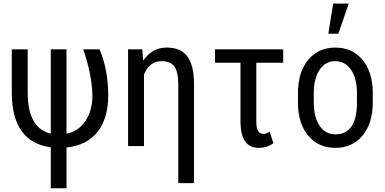

<svg xmlns="http://www.w3.org/2000/svg" viewBox="-20 -798 2103 1049"><path d="M343.3 -528.3H257.3V-67.9C173.3 -87.4 131.3 -162.3 131.3 -292.5V-528.3H44.4V-290.5C44.4 -201.7 62.3 -132.2 98.1 -82C134 -31.9 187 -2.3 257.3 6.8V230.5H343.3V7.8C416.8 0.3 473.2 -28 512.5 -77.1C551.7 -126.3 571.3 -192.9 571.3 -276.9C571.3 -369 555.7 -452.8 524.4 -528.3H435.1C466.6 -435.9 483.2 -352.1 484.9 -276.9C484.9 -221.2 472.2 -174.6 446.8 -137C421.4 -99.4 386.9 -76.2 343.3 -67.4Z M757.3 -528.3H679.7V0H766.6V-390.6C786.8 -439.5 818.7 -463.9 862.3 -463.9C895.8 -463.9 919.5 -453.9 933.3 -433.8C947.2 -413.8 954.1 -381.7 954.1 -337.4V202.6H1040V-344.2C1039.4 -409.3 1027.2 -457.9 1003.4 -490C979.7 -522.1 941.7 -538.1 889.6 -538.1C837.9 -538.1 795.4 -514.3 762.2 -466.8Z M1527.3 -455.1V-528.3H1154.8V-455.1H1293.9V-126.5C1295.9 -35.6 1329.1 9.8 1393.6 9.8C1424.8 9.8 1451.5 1.3 1473.6 -15.6L1453.6 -79.1C1442.2 -70.6 1430.2 -66.4 1417.5 -66.4C1392.7 -66.4 1380.4 -88.1 1380.4 -131.3V-455.1Z M1607.9 -288.6V-231C1609.2 -157.1 1628.3 -98.5 1665.3 -55.2C1702.2 -11.9 1751.3 9.8 1812.5 9.8C1874.3 9.8 1923.8 -12.5 1960.9 -57.1C1998 -101.7 2016.6 -162.3 2016.6 -238.8V-294.4C2015.6 -369.6 1996.5 -429 1959.2 -472.7C1922 -516.3 1872.7 -538.1 1811.5 -538.1C1750.3 -538.1 1701.1 -515.7 1663.8 -470.9C1626.5 -426.2 1607.9 -365.4 1607.9 -288.6ZM1694.3 -238.8V-289.1C1694.3 -342.8 1705 -385.3 1726.3 -416.7C1747.6 -448.2 1776 -463.9 1811.5 -463.9C1847.7 -463.9 1876.5 -448.2 1897.9 -416.7C1919.4 -385.3 1930.2 -342.6 1930.2 -288.6V-229C1927.9 -119 1888.7 -64 1812.5 -64C1776.4 -64 1747.6 -79.5 1726.3 -110.6C1705 -141.7 1694.3 -184.4 1694.3 -238.8ZM1800.3 -778.3 1773.9 -613.8H1828.6L1885.3 -778.3Z"/></svg>

Font: Roboto Condensed
Style: Regular
Weight: 400
Designer: Google
Version: Version 2.134; 2016